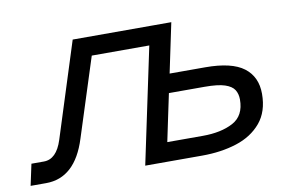

<svg xmlns="http://www.w3.org/2000/svg" viewBox="-61 -637 1136 744"><g transform="rotate(-10 506.5 -265.0)"><path d="M455 0 567 -530H651L610 -335H750Q854 -335 901.5 -299Q949 -263 949 -196Q949 -126 912.5 -82.5Q876 -39 815 -19.5Q754 0 679 0ZM555 -75H695Q767 -75 814 -100Q861 -125 861 -189Q861 -211 851 -227Q841 -243 814 -252Q787 -261 734 -261H594ZM4 0 22 -84H71Q121 -84 144 -156L263 -530H651L539 0H455L552 -456H325L226 -147Q180 0 65 0Z"/></g></svg>

Font: Geist Regular
Style: Italic
Weight: 400
Italic angle: -12°
Designer: Basement.studio, Andrés Briganti, Mateo Zaragoza
Foundry: Basement.studio, Vercel, Andrés Briganti, Guido Ferreyra, Mateo Zaragoza
Version: Version 1.500; ttfautohint (v1.8.4.7-5d5b)